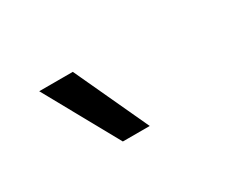

<svg xmlns="http://www.w3.org/2000/svg" viewBox="-49 -928 598 495"><g transform="rotate(-30 250.0 -680.0)"><path d="M207 -570 85 -790H185L287 -570Z"/></g></svg>

Font: M PLUS 1 Code
Style: Regular
Weight: 400
Designer: Coji Morishita
Foundry: UNDERFOREST DESIGN
Version: Version 1.005